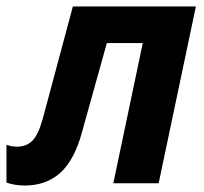

<svg xmlns="http://www.w3.org/2000/svg" viewBox="-51 -566 630 593"><path d="M25 7Q-4 7 -31 -2V-119Q-16 -113 2 -113Q30 -113 48.5 -131Q67 -149 81 -199L174 -546H554L439 0H299L390 -433H279L202 -157Q179 -72 135.5 -32.5Q92 7 25 7Z"/></svg>

Font: Noto Sans SemiCondensed
Style: Bold Italic
Weight: 700
Width: 4
Italic angle: -12°
Designer: Monotype Design Team
Foundry: Monotype Imaging Inc.
Version: Version 2.013; ttfautohint (v1.8.4.7-5d5b)